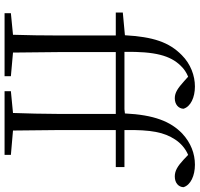

<svg xmlns="http://www.w3.org/2000/svg" viewBox="-36 -816 853 820"><g transform="rotate(90 390.0 -406.5)"><path d="M462 0H642V-27L538 -36L536 -227V-475H694V-512H536C534 -628 546 -682 576 -728C592 -753 616 -773 642 -784L662 -765C690 -739 710 -727 734 -727C762 -727 779 -743 780 -764C771 -795 730 -813 684 -813C637 -813 591 -796 551 -759C499 -709 471 -638 465 -514L447 -512H202C200 -643 218 -708 261 -752C275 -767 291 -777 308 -784L327 -767C357 -740 376 -727 400 -727C427 -727 444 -743 445 -764C436 -795 396 -813 350 -813C304 -813 254 -795 216 -757C160 -702 138 -634 131 -514L34 -505V-475H132V-227C132 -164 131 -99 129 -36L37 -27V0H306V-27L205 -36L203 -227V-475H467V-227C467 -164 465 -99 463 -36L370 -27V0Z"/></g></svg>

Font: Noto Serif CJK HK Light
Style: Regular
Weight: 300
Designer: Ryoko NISHIZUKA 西塚涼子 (kana & ideographs); Frank Grießhammer (Latin, Greek & Cyrillic); Wenlong ZHANG 张文龙 (bopomofo); San
Foundry: Adobe
Version: Version 2.001;hotconv 1.1.0;makeotfexe 2.6.0